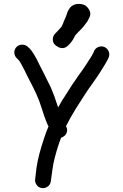

<svg xmlns="http://www.w3.org/2000/svg" viewBox="-20 -723 629 978"><path d="M364 -544C368.7 -549.3 373.7 -554.7 379 -560C390.3 -570.7 400 -581 408 -591C415.3 -600.3 421 -608 425 -614C429 -620.7 432.3 -627 435 -633C442.3 -647 441.8 -660.8 433.5 -674.5C425.2 -688.2 415.3 -696.7 404 -700C391.3 -703.3 379.3 -704 368 -702C351.3 -698.7 338.7 -689.3 330 -674C326 -667.3 322.7 -659.7 320 -651C319.3 -647 317 -640.7 313 -632C308.3 -622 304.3 -612.3 301 -603C298.3 -598.3 296 -593.3 294 -588C292.7 -586.7 291.7 -585.3 291 -584C281 -573.3 273.3 -565 268 -559L260 -551C252.7 -543 249 -533.3 249 -522C249 -510.7 253 -501.3 261 -494C263.7 -491.3 267 -489 271 -487C279 -481 287.8 -478 297.5 -478C307.2 -478 315.7 -481.3 323 -488L329 -493C336.3 -499.7 343.7 -508.7 351 -520C355.7 -528 360 -536 364 -544ZM193.5 235C204.5 236.3 214.5 233.7 223.5 227C232.5 220.3 237.7 211.3 239 200L247 141C251.7 104.3 263.3 58.3 282 3C284.7 -5 287.7 -13 291 -21C294.3 -22.3 297.7 -24 301 -26C311 -31.3 317.5 -39.3 320.5 -50C323.5 -60.7 322 -70.7 316 -80C330.7 -109.3 347.3 -139 366 -169C404 -229.7 431 -270.7 447 -292C463.7 -315.3 478 -336.3 490 -355C502 -373.7 510.7 -387.7 516 -397C522 -407.7 526.7 -416 530 -422L533 -429C537.7 -439 538 -449.3 534 -460C530 -470.7 523 -478.3 513 -483C503 -487.7 492.7 -488 482 -484C471.3 -480 463.7 -473 459 -463L456 -455C454 -451.7 451 -446 447 -438C441.7 -429.3 433.3 -416.3 422 -399C410.7 -381 397 -361.3 381 -340C364.3 -317.3 336.3 -274.7 297 -212C289.7 -200 282.7 -188 276 -176L270 -194C260.7 -223.3 250.3 -251 239 -277C227 -302.3 216 -324.7 206 -344C196.7 -362.7 187.7 -380.3 179 -397C171 -414.3 163.3 -429 156 -441C147.3 -456.3 138.7 -468.3 130 -477L121 -485C113 -492.3 103.3 -495.8 92 -495.5C80.7 -495.2 71.2 -491 63.5 -483C55.8 -475 52.3 -465.3 53 -454C53.7 -442.7 58 -433.3 66 -426L75 -417C77.7 -414.3 81.3 -409 86 -401C92 -390.3 99 -377 107 -361C115 -343.7 124 -325.7 134 -307C144 -288.3 154.3 -267.3 165 -244C175.7 -220.7 185 -196 193 -170C201.7 -141.3 210.3 -116.7 219 -96C222.3 -88.7 225 -83 227 -79C219 -60.3 212 -41.7 206 -23C185.3 37.7 172 89 166 131L159 190C157.7 200.7 160.3 210.5 167 219.5C173.7 228.5 182.5 233.7 193.5 235Z"/></svg>

Font: Ruji's Handwriting Font v.2.0
Style: Medium
Weight: 500
Version: Version 2.0